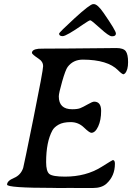

<svg xmlns="http://www.w3.org/2000/svg" viewBox="-20 -920 646 939"><path d="M435.5 -899.9H439Q457 -899.9 486.3 -857.4Q546.9 -770 546.9 -756.3Q546.9 -742.7 529.8 -742.7H526.4Q512.7 -742.7 470 -781.7Q427.2 -820.8 421.4 -820.8Q416 -820.8 387.7 -801.3Q304.2 -743.2 286.6 -743.2Q269 -743.2 269 -755.4Q269 -761.2 344.7 -830.6Q420.4 -899.9 435.5 -899.9ZM267.6 -448.7Q267.6 -385.7 333 -385.7Q358.9 -385.7 372.1 -390.9Q385.3 -396 408.7 -409.4Q432.1 -422.9 440.4 -422.9Q474.6 -422.9 474.6 -377.7Q474.6 -332.5 460.2 -301.5Q445.8 -270.5 426.8 -270.5Q417.5 -270.5 390.4 -296.6Q363.3 -322.8 325.9 -322.8Q288.6 -322.8 266.8 -310.5Q245.1 -298.3 236.3 -282.2Q205.6 -226.1 205.6 -127Q205.6 -82 221.4 -69.1Q237.3 -56.2 297.9 -56.2Q400.4 -56.2 476.1 -103.5Q529.8 -137.2 531.7 -137.2Q542 -137.2 542 -119.1Q542 -59.6 501 -22Q477.5 -0.5 434.1 -0.5H350.6L329.1 -1L285.6 -0.5H264.2L242.2 -1Q14.6 -1 14.6 -17.1Q14.6 -35.6 48.1 -49.6Q81.5 -63.5 93.3 -98.6Q96.2 -107.4 143.6 -341.6Q190.9 -575.7 190.9 -596.9Q190.9 -618.2 170.4 -631.8Q136.2 -654.8 136.2 -661.1Q136.2 -678.2 168.9 -681.6Q178.2 -682.6 293.5 -682.6L506.3 -684.6L548.3 -685.1Q583.5 -685.1 595 -669.7Q606.4 -654.3 606.4 -616Q606.4 -577.6 591.3 -561L584.5 -556.6Q577.1 -556.6 557.6 -576.2Q506.8 -627.9 385.3 -628.4Q337.9 -628.4 311 -592.8Q300.3 -578.6 283.9 -521.2Q267.6 -463.9 267.6 -448.7Z"/></svg>

Font: Averia Serif Libre
Style: Italic
Weight: 400
Italic angle: -7.90001°
Version: Version 1.002